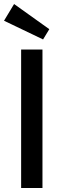

<svg xmlns="http://www.w3.org/2000/svg" viewBox="-33 -934 296 954"><path d="M72 0V-688H178V0ZM212 -789 181 -738 -13 -831 37 -914Z"/></svg>

Font: Medium
Style: Regular
Weight: 500
Designer: Fernando Haro
Foundry: deFharo
Version: Version 1.787